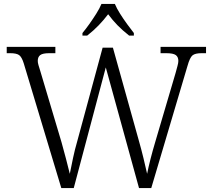

<svg xmlns="http://www.w3.org/2000/svg" viewBox="-20 -951 1075 971"><path d="M100 -631Q90 -663 76.5 -672.5Q63 -682 32 -682H14V-714H260V-682H229Q196 -682 183.5 -672.5Q171 -663 171 -643Q171 -634 174.5 -622Q178 -610 184 -591L291 -232Q304 -186 313.5 -149Q323 -112 333 -72Q341 -112 349.5 -152.5Q358 -193 371 -238L499 -710H551L681 -244Q695 -195 705.5 -151.5Q716 -108 724 -72Q738 -142 766 -236L868 -582Q873 -601 877.5 -617Q882 -633 882 -643Q882 -663 869 -672.5Q856 -682 821 -682H792V-714H1022V-682H999Q967 -682 953.5 -671Q940 -660 928 -617L745 0H683L515 -610L353 0H290ZM397 -784Q413 -803 431.5 -829Q450 -855 467 -882Q484 -909 493 -931H561Q570 -909 587 -882Q604 -855 623 -829Q642 -803 657 -784V-771H633Q600 -797 574.5 -823Q549 -849 527 -879Q504 -849 479 -823Q454 -797 421 -771H397Z"/></svg>

Font: Noto Serif Sinhala Light
Style: Regular
Weight: 300
Designer: Jelle Bosma - Monotype Design Team
Foundry: Monotype Imaging Inc.
Version: Version 2.007; ttfautohint (v1.8.4.7-5d5b)